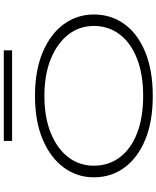

<svg xmlns="http://www.w3.org/2000/svg" viewBox="76 -912 847 1040"><g transform="rotate(-90 500.0 -392.5)"><path d="M500 11Q362 11 263.5 -29.5Q165 -70 112 -142Q59 -214 59 -308Q59 -399 112 -471Q165 -543 263.5 -585Q362 -627 500 -627Q638 -627 737 -585Q836 -543 888.5 -471Q941 -399 941 -308Q941 -214 888.5 -142Q836 -70 737 -29.5Q638 11 500 11ZM500 -41Q616 -41 701 -74Q786 -107 832.5 -167.5Q879 -228 879 -308Q879 -386 832.5 -446Q786 -506 701 -541Q616 -576 500 -576Q383 -576 298 -541Q213 -506 167.5 -446Q122 -386 122 -308Q122 -228 167.5 -167.5Q213 -107 298 -74Q383 -41 500 -41ZM256 -751V-796H747V-751Z"/></g></svg>

Font: Inconsolata UltraExpanded Light
Style: Regular
Weight: 300
Width: 9
Monospace: yes
Designer: Raph Levien, Cyreal, Brenton Simpson
Foundry: Raph Levien, Cyreal, Google
Version: Version 3.001; ttfautohint (v1.8.2.53-6de2)